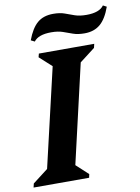

<svg xmlns="http://www.w3.org/2000/svg" viewBox="-123 -947 736 1011"><g transform="rotate(-10 245.5 -441.5)"><path d="M-27 0 -22 -21 60 -84 183 -612 118 -671 123 -690H419L414 -669L332 -606L210 -78L274 -19L270 0ZM379 -753Q343 -753 318 -762Q293 -771 267.5 -780Q242 -789 206 -789Q137 -789 113 -756L93 -766Q116 -828 148.5 -855.5Q181 -883 233 -883Q269 -883 293.5 -874Q318 -865 343.5 -856Q369 -847 406 -847Q475 -847 499 -881L518 -871Q496 -809 463 -781Q430 -753 379 -753Z"/></g></svg>

Font: Platypi SemiBold
Style: Italic
Weight: 600
Italic angle: -13°
Designer: David Sargent
Foundry: Bolt Cutter Type
Version: Version 1.200; ttfautohint (v1.8.4.7-5d5b)